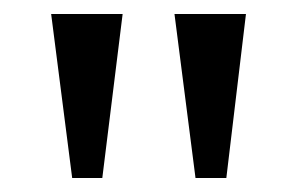

<svg xmlns="http://www.w3.org/2000/svg" viewBox="-20 -734 425 274"><path d="M259 -480 229 -714H331L303 -480ZM83 -480 53 -714H155L126 -480Z"/></svg>

Font: Noto Serif Tamil SemiCondensed
Style: Regular
Weight: 400
Width: 4
Designer: Indian Type Foundry, Tom Grace, and the Monotype Design Team
Foundry: Monotype Imaging Inc.
Version: Version 2.004; ttfautohint (v1.8.4.7-5d5b)